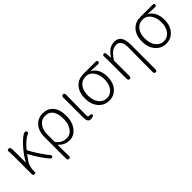

<svg xmlns="http://www.w3.org/2000/svg" viewBox="169 -1579 2810 2810"><g transform="rotate(-45 1574.0 -174.0)"><path d="M491 4Q472 21 448 -6Q412 -46 356 -129Q300 -212 263 -284Q261 -288 258 -284L194 -193Q157 -139 154 -44Q154 -26 154 -13Q154 0 127 0Q100 0 100 -36V-395Q100 -490 95.5 -508.5Q91 -527 119 -533Q146 -540 155 -506Q158 -496 158 -412V-219Q158 -214 160 -214Q162 -214 166 -222Q230 -336 316 -427Q408 -522 449 -535Q483 -545 492 -519Q501 -494 467 -481Q399 -455 301 -338Q296 -332 300 -324Q337 -250 398 -161Q461 -67 486 -40Q510 -14 491 4Z M645 199Q616 199 616 163V-281Q616 -407 683 -480Q745 -547 842 -547Q949 -547 1007 -473Q1063 -402 1063 -275Q1063 -144 996 -63Q933 13 844 13Q743 13 674 -66Q671 -70 671 -65L674 162Q675 199 645 199ZM839 -38Q909 -38 956 -104Q1003 -170 1003 -275Q1003 -376 965 -434Q923 -496 840 -496Q769 -496 723 -442Q672 -381 672 -271V-135Q672 -123 680 -114Q713 -74 757 -54Q793 -38 839 -38Z M1317 8Q1297 13 1276 13Q1219 13 1219 -85V-497Q1219 -533 1248 -533Q1278 -533 1278 -497L1273 -78Q1273 -37 1303 -40Q1335 -42 1344 -22Q1354 -1 1317 8Z M1504 -58Q1434 -134 1434 -261Q1434 -394 1506 -468Q1570 -533 1670 -533H1920Q1956 -533 1955 -507Q1955 -481 1919 -482L1784 -488Q1779 -488 1779 -486Q1779 -484 1787 -480Q1834 -454 1864 -395.5Q1894 -337 1894 -256Q1894 -131 1827 -57Q1764 13 1666.5 13Q1569 13 1504 -58ZM1836 -259Q1836 -352 1793 -415Q1746 -483 1669 -483Q1592 -483 1545 -428Q1495 -368 1495 -261Q1495 -160 1544 -98.5Q1593 -37 1667 -37Q1741 -37 1788.5 -98Q1836 -159 1836 -259Z M2437 199Q2408 199 2408 163L2412 -333Q2412 -417 2388.5 -456Q2365 -495 2313 -495Q2261 -495 2220.5 -465Q2180 -435 2134 -367Q2127 -356 2127 -343V-36Q2127 0 2098 0Q2069 0 2069 -36V-395Q2069 -479 2067 -494Q2063 -530 2090 -532Q2117 -535 2119 -499L2125 -418Q2125 -413 2128 -417Q2170 -484 2217.5 -515.5Q2265 -547 2326 -547Q2399 -547 2432.5 -496Q2466 -445 2466 -341V163Q2466 199 2437 199Z M2683 -58Q2613 -134 2613 -261Q2613 -394 2685 -468Q2749 -533 2849 -533H3099Q3135 -533 3134 -507Q3134 -481 3098 -482L2963 -488Q2958 -488 2958 -486Q2958 -484 2966 -480Q3013 -454 3043 -395.5Q3073 -337 3073 -256Q3073 -131 3006 -57Q2943 13 2845.5 13Q2748 13 2683 -58ZM3015 -259Q3015 -352 2972 -415Q2925 -483 2848 -483Q2771 -483 2724 -428Q2674 -368 2674 -261Q2674 -160 2723 -98.5Q2772 -37 2846 -37Q2920 -37 2967.5 -98Q3015 -159 3015 -259Z"/></g></svg>

Font: Resource Han Rounded CN Light
Style: Regular
Weight: 300
Designer: Cyano Hao (round all glyphs); Ryoko NISHIZUKA 西塚涼子 (kana, bopomofo & ideographs); Paul D. Hunt (Latin, Greek & Cyrillic)
Foundry: Cyano Hao
Version: 0.990